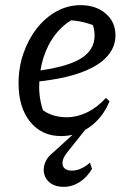

<svg xmlns="http://www.w3.org/2000/svg" viewBox="-20 -519 495 745"><path d="M217 9Q142 9 97 -46.5Q52 -102 52 -196Q52 -257 71 -312Q90 -367 123 -409Q156 -451 199.5 -475Q243 -499 293 -499Q352 -499 390 -466.5Q428 -434 428 -382Q428 -343 405 -311.5Q382 -280 339.5 -257.5Q297 -235 238.5 -221Q180 -207 109 -201V-242Q234 -257 290.5 -290Q347 -323 347 -381Q347 -411 334 -438L361 -413Q333 -426 303 -433Q273 -440 241 -441L270 -448Q227 -426 196 -386.5Q165 -347 148.5 -295Q132 -243 132 -181Q132 -151 138.5 -121Q145 -91 158 -64L140 -96Q162 -79 186.5 -71.5Q211 -64 239 -64Q278 -64 317 -82.5Q356 -101 391 -139L405 -126Q379 -63 329 -27Q279 9 217 9ZM227 206Q196 206 177 192.5Q158 179 152 158Q146 137 154.5 113.5Q163 90 188 71L289 -21H315L241 72Q218 101 223.5 122Q229 143 259 143Q277 143 295.5 134.5Q314 126 329 112L337 136Q318 169 289 187.5Q260 206 227 206Z"/></svg>

Font: Piazzolla Thin Medium
Style: Italic
Weight: 500
Italic angle: -11.3°
Version: Version 2.005